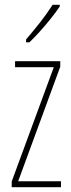

<svg xmlns="http://www.w3.org/2000/svg" viewBox="-20 -876 298 803"><path d="M235 -93H29V-117L205 -595H43V-620H232V-597L56 -118H235ZM230 -849Q214 -825 191.5 -797Q169 -769 146 -743.5Q123 -718 103 -699H89V-711Q123 -751 149 -784Q175 -817 200 -856H230Z"/></svg>

Font: Noto Sans Kannada UI ExtraCondensed Thin
Style: Regular
Weight: 100
Width: 2
Designer: Jelle Bosma - Monotype Design Team
Foundry: Monotype Imaging Inc.
Version: Version 2.005; ttfautohint (v1.8.4.7-5d5b)